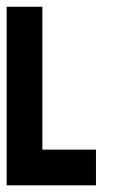

<svg xmlns="http://www.w3.org/2000/svg" viewBox="-20 -556 361 576"><path d="M107.1 -535.7V-107.1H267.9V0H0V-535.7Z"/></svg>

Font: Jersey 10
Style: Regular
Weight: 400
Designer: Sarah Cadigan-Fried
Version: Version 1.000